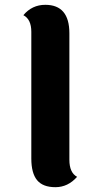

<svg xmlns="http://www.w3.org/2000/svg" viewBox="-20 -766 417 797"><path d="M268 -628V-103Q268 -49 300 -32Q262 11 210 11Q158 11 134 -18Q110 -47 110 -108V-634Q110 -686 77 -703Q113 -746 168 -746Q268 -746 268 -628Z"/></svg>

Font: Laila
Style: Bold
Weight: 700
Designer: Hitesh Malaviya
Foundry: Indian Type Foundry
Version: Version 1.302;PS 1.0;hotconv 1.0.78;makeotf.lib2.5.61930; tt